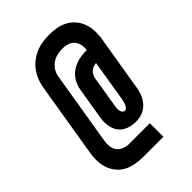

<svg xmlns="http://www.w3.org/2000/svg" viewBox="-251 -891 1102 1102"><g transform="rotate(-45 300.0 -340.0)"><path d="M242 99Q210 99 179 93Q148 87 122 72.5Q96 58 77.5 34Q59 10 50 -19Q41 -48 41 -79.5Q41 -111 47 -143L120 -585Q124 -612 134 -638.5Q144 -665 160.5 -688.5Q177 -712 200.5 -730.5Q224 -749 250.5 -760Q277 -771 304.5 -775Q332 -779 359 -779Q389 -779 417.5 -774Q446 -769 471 -756Q496 -743 514.5 -723Q533 -703 544 -677Q555 -651 558 -622Q561 -593 557 -564H558L499 -208Q496 -191 491 -174Q486 -157 477 -141Q468 -125 455 -111.5Q442 -98 426 -89Q410 -80 392 -76.5Q374 -73 357 -73Q336 -73 315.5 -78Q295 -83 278 -93.5Q261 -104 249.5 -120.5Q238 -137 232.5 -157Q227 -177 227 -198.5Q227 -220 231 -241L262 -429Q265 -448 273 -467.5Q281 -487 294 -503.5Q307 -520 325 -532Q343 -544 362.5 -551Q382 -558 402 -561Q422 -564 441 -564H449Q452 -585 447.5 -605.5Q443 -626 430.5 -641Q418 -656 398 -662.5Q378 -669 356 -669Q335 -669 313 -664Q291 -659 272 -645.5Q253 -632 241 -612Q229 -592 226 -570L153 -129Q149 -106 151 -83.5Q153 -61 165.5 -44Q178 -27 198.5 -19Q219 -11 242 -11H408V99ZM358 -163Q367 -163 373.5 -171Q380 -179 383.5 -187.5Q387 -196 389 -205Q391 -214 393 -223L434 -474Q423 -473 411 -469Q399 -465 390 -456.5Q381 -448 375.5 -437Q370 -426 368 -414L337 -226Q335 -217 334.5 -207Q334 -197 335.5 -188Q337 -179 342.5 -171Q348 -163 358 -163Z"/></g></svg>

Font: Iosevka Curly XBdExObl
Style: Regular
Weight: 800
Width: 7
Italic angle: -9°
Monospace: yes
Designer: Belleve Invis
Foundry: Belleve Invis
Version: Version 11.1.0; ttfautohint (v1.8.3)